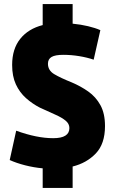

<svg xmlns="http://www.w3.org/2000/svg" viewBox="-20 -824 567 949"><path d="M191 105V8Q147 4 104 -7Q61 -18 28 -33L60 -178Q162 -141 243 -141Q323 -141 323 -191Q323 -212 304.5 -227.5Q286 -243 253 -257.5Q220 -272 177 -292Q140 -311 108.5 -339Q77 -367 58.5 -407Q40 -447 40 -503Q40 -582 80 -632Q120 -682 191 -700V-804H339V-707Q380 -703 415.5 -694.5Q451 -686 476 -675L443 -529Q411 -540 371.5 -546.5Q332 -553 293 -553Q253 -553 235 -542.5Q217 -532 217 -509Q217 -476 248 -457.5Q279 -439 334 -417Q379 -398 416.5 -371.5Q454 -345 476.5 -304Q499 -263 499 -201Q499 -113 453.5 -65.5Q408 -18 339 -1V105Z"/></svg>

Font: Georama SemiCondensed ExtraBold
Style: Regular
Weight: 800
Width: 4
Designer: Jean-Baptiste Levee
Foundry: Production Type
Version: Version 1.000